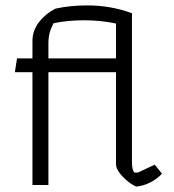

<svg xmlns="http://www.w3.org/2000/svg" viewBox="-20 -684 643 710"><path d="M409 -77V-417H159V0H100V-417H35L43 -468H100V-532Q100 -571 124.5 -602.5Q149 -634 185 -652Q238 -664 303 -664Q390 -664 468 -635V-87Q468 -72 469.5 -63.5Q471 -55 476 -46H490L552 -75L579 -42Q562 -23 537 -10Q512 3 484 6Q461 -3 435 -29.5Q409 -56 409 -77ZM409 -468V-597Q353 -609 292 -609Q229 -609 178 -598Q168 -579 163.5 -562Q159 -545 159 -522V-468Z"/></svg>

Font: Athiti
Style: Regular
Weight: 400
Designer: CadsonDemak Team
Foundry: CadsonDemak
Version: Version 1.033